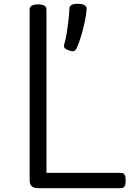

<svg xmlns="http://www.w3.org/2000/svg" viewBox="-20 -984 704 1004"><path d="M179 0Q135 0 135 -40V-934Q135 -948 146 -954.5Q157 -961 179 -961Q201 -961 212 -954.5Q223 -948 223 -934V-80H610Q625 -80 631 -71.5Q637 -63 637 -40Q637 -18 631 -9Q625 0 610 0ZM341 -720Q324 -726 318 -733Q312 -740 316 -753Q323 -775 328.5 -809Q334 -843 338 -878.5Q342 -914 343 -939Q343 -950 352.5 -957Q362 -964 386 -964Q411 -964 422 -957Q433 -950 433 -939Q432 -912 424 -873.5Q416 -835 404.5 -796.5Q393 -758 380 -730Q376 -723 369.5 -718Q363 -713 341 -720Z"/></svg>

Font: Playwrite HU
Style: Regular
Weight: 400
Designer: Veronika Burian, José Scaglione
Foundry: TypeTogether
Version: Version 1.002